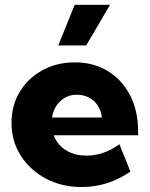

<svg xmlns="http://www.w3.org/2000/svg" viewBox="-20 -752 609 782"><path d="M511.2 -53.2Q419.9 9.8 312.5 9.8Q231.4 9.8 166.7 -24.7Q102.1 -59.1 64.5 -118.2Q26.9 -177.2 26.9 -252Q26.9 -322.8 60.5 -378.2Q94.2 -433.6 152.6 -465.8Q210.9 -498 284.7 -498Q361.3 -498 419.4 -462.4Q477.5 -426.8 510 -363.5Q542.5 -300.3 542.5 -216.8V-201.2H198.7Q207.5 -177.2 225.3 -158.7Q243.2 -140.1 270 -129.2Q296.9 -118.2 331.5 -118.2Q403.3 -118.2 466.3 -164.6ZM191.9 -273.4H395Q392.1 -300.8 378.4 -321.8Q364.7 -342.8 342.5 -354.5Q320.3 -366.2 293 -366.2Q265.1 -366.2 243.9 -353.8Q222.7 -341.3 209.2 -320.6Q195.8 -299.8 191.9 -273.4ZM331.1 -566.9H217.3L284.2 -732.4H428.2Z"/></svg>

Font: Kumbh Sans ExtraBold
Style: Regular
Weight: 800
Version: Version 1.005